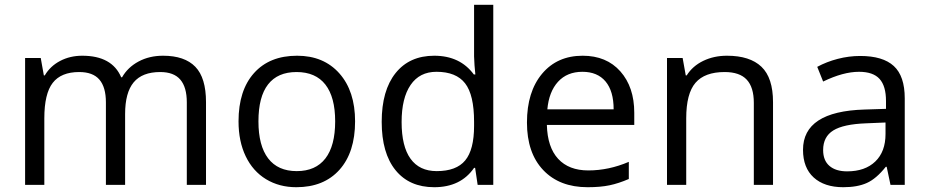

<svg xmlns="http://www.w3.org/2000/svg" viewBox="-20 -780 3918 810"><path d="M768.1 0V-348.1Q768.1 -412.1 740.7 -444.1Q713.4 -476.1 655.8 -476.1Q580.1 -476.1 543.9 -432.6Q507.8 -389.2 507.8 -298.8V0H426.8V-348.1Q426.8 -412.1 399.4 -444.1Q372.1 -476.1 314 -476.1Q237.8 -476.1 202.4 -430.4Q167 -384.8 167 -280.8V0H85.9V-535.2H151.9L165 -461.9H168.9Q191.9 -501 233.6 -522.9Q275.4 -544.9 327.1 -544.9Q452.6 -544.9 491.2 -454.1H495.1Q519 -496.1 564.5 -520.5Q609.9 -544.9 668 -544.9Q758.8 -544.9 804 -498.3Q849.1 -451.7 849.1 -349.1V0Z M1478 -268.1Q1478 -137.2 1412.1 -63.7Q1346.2 9.8 1230 9.8Q1158.2 9.8 1102.5 -23.9Q1046.9 -57.6 1016.6 -120.6Q986.3 -183.6 986.3 -268.1Q986.3 -398.9 1051.8 -471.9Q1117.2 -544.9 1233.4 -544.9Q1345.7 -544.9 1411.9 -470.2Q1478 -395.5 1478 -268.1ZM1070.3 -268.1Q1070.3 -165.5 1111.3 -111.8Q1152.3 -58.1 1231.9 -58.1Q1311.5 -58.1 1352.8 -111.6Q1394 -165 1394 -268.1Q1394 -370.1 1352.8 -423.1Q1311.5 -476.1 1231 -476.1Q1151.4 -476.1 1110.8 -423.8Q1070.3 -371.6 1070.3 -268.1Z M1984.4 -71.8H1980Q1923.8 9.8 1812 9.8Q1707 9.8 1648.7 -62Q1590.3 -133.8 1590.3 -266.1Q1590.3 -398.4 1648.9 -471.7Q1707.5 -544.9 1812 -544.9Q1920.9 -544.9 1979 -465.8H1985.4L1981.9 -504.4L1980 -542V-759.8H2061V0H1995.1ZM1822.3 -58.1Q1905.3 -58.1 1942.6 -103.3Q1980 -148.4 1980 -249V-266.1Q1980 -379.9 1942.1 -428.5Q1904.3 -477.1 1821.3 -477.1Q1750 -477.1 1712.2 -421.6Q1674.3 -366.2 1674.3 -265.1Q1674.3 -162.6 1711.9 -110.4Q1749.5 -58.1 1822.3 -58.1Z M2459 9.8Q2340.3 9.8 2271.7 -62.5Q2203.1 -134.8 2203.1 -263.2Q2203.1 -392.6 2266.8 -468.8Q2330.6 -544.9 2438 -544.9Q2538.6 -544.9 2597.2 -478.8Q2655.8 -412.6 2655.8 -304.2V-252.9H2287.1Q2289.6 -158.7 2334.7 -109.9Q2379.9 -61 2461.9 -61Q2548.3 -61 2632.8 -97.2V-24.9Q2589.8 -6.3 2551.5 1.7Q2513.2 9.8 2459 9.8ZM2437 -477.1Q2372.6 -477.1 2334.2 -435.1Q2295.9 -393.1 2289.1 -318.8H2568.8Q2568.8 -395.5 2534.7 -436.3Q2500.5 -477.1 2437 -477.1Z M3160.2 0V-346.2Q3160.2 -411.6 3130.4 -443.8Q3100.6 -476.1 3037.1 -476.1Q2953.1 -476.1 2914.1 -430.7Q2875 -385.3 2875 -280.8V0H2793.9V-535.2H2859.9L2873 -461.9H2877Q2901.9 -501.5 2946.8 -523.2Q2991.7 -544.9 3046.9 -544.9Q3143.6 -544.9 3192.4 -498.3Q3241.2 -451.7 3241.2 -349.1V0Z M3736.8 0 3720.7 -76.2H3716.8Q3676.8 -25.9 3637 -8.1Q3597.2 9.8 3537.6 9.8Q3458 9.8 3412.8 -31.2Q3367.7 -72.3 3367.7 -147.9Q3367.7 -310.1 3627 -317.9L3717.8 -320.8V-354Q3717.8 -417 3690.7 -447Q3663.6 -477.1 3604 -477.1Q3537.1 -477.1 3452.6 -436L3427.7 -498Q3467.3 -519.5 3514.4 -531.7Q3561.5 -543.9 3608.9 -543.9Q3704.6 -543.9 3750.7 -501.5Q3796.9 -459 3796.9 -365.2V0ZM3553.7 -57.1Q3629.4 -57.1 3672.6 -98.6Q3715.8 -140.1 3715.8 -214.8V-263.2L3634.8 -259.8Q3538.1 -256.3 3495.4 -229.7Q3452.6 -203.1 3452.6 -147Q3452.6 -103 3479.2 -80.1Q3505.9 -57.1 3553.7 -57.1Z"/></svg>

Font: f04293028
Style: Regular
Weight: 400
Foundry: Ascender Corporation
Version: Version 1.10